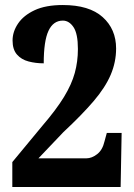

<svg xmlns="http://www.w3.org/2000/svg" viewBox="-20 -744 533 764"><path d="M29 0V-99L149 -244Q204 -308 234.5 -358Q265 -408 277.5 -453.5Q290 -499 290 -549Q290 -610 272.5 -636Q255 -662 230 -662Q192 -662 173 -621.5Q154 -581 154 -492Q122 -492 93.5 -499.5Q65 -507 47.5 -527Q30 -547 30 -583Q30 -618 52 -650.5Q74 -683 118 -703.5Q162 -724 230 -724Q335 -724 388.5 -676Q442 -628 442 -551Q442 -497 420.5 -446.5Q399 -396 352.5 -341.5Q306 -287 232 -218L133 -114H324Q345 -114 366.5 -130.5Q388 -147 396 -182L405 -215H464L460 0Z"/></svg>

Font: Noto Serif Ethiopic Condensed ExtraBold
Style: Regular
Weight: 800
Width: 3
Designer: Monotype Design Team
Foundry: Monotype Imaging Inc.
Version: Version 2.102; ttfautohint (v1.8.4.7-5d5b)